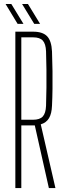

<svg xmlns="http://www.w3.org/2000/svg" viewBox="-20 -962 332 982"><path d="M58.5 0V-800H149.5Q198.5 -800 221 -776.5Q243.5 -753 246 -698.5Q248 -647 248.5 -599Q249 -551 248.5 -507Q248 -463 246 -422Q244.5 -381 230.8 -357.8Q217 -334.5 188.5 -326L263.5 0H230L158 -320.5H89V0ZM89 -349.5H148.5Q183.5 -349.5 198.8 -366.2Q214 -383 215.5 -421Q217 -467.5 217.5 -514Q218 -560.5 217.5 -607Q217 -653.5 215.5 -699.5Q214 -737.5 199 -754.2Q184 -771 149.5 -771H89ZM155 -840 93 -941.5H123L185 -840ZM70 -840 8.5 -941.5H38L100 -840Z"/></svg>

Font: Big Shoulders Display ExtraLight
Style: Regular
Weight: 250
Designer: Patric King
Foundry: XO Type Co
Version: Version 2.002